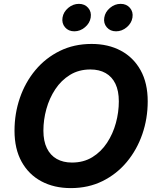

<svg xmlns="http://www.w3.org/2000/svg" viewBox="-20 -965 811 995"><path d="M346.8 9.8Q260.4 9.8 194.6 -25.3Q128.9 -60.3 92.1 -126.7Q55.2 -193.2 55.2 -287.7Q55.2 -376.7 83.1 -457.8Q111 -538.8 163.5 -601.7Q216 -664.6 289.7 -700.9Q363.3 -737.3 454.6 -737.3Q540.8 -737.3 606.2 -702.4Q671.6 -667.5 708.6 -601Q745.5 -534.6 745.5 -439.8Q745.5 -350.5 717.5 -269.6Q689.5 -188.7 637.1 -125.7Q584.7 -62.8 511.3 -26.5Q437.9 9.8 346.8 9.8ZM352.9 -122.6Q413.1 -122.6 458.6 -150.5Q504.1 -178.5 534.7 -225Q565.3 -271.6 580.6 -327.7Q595.8 -383.7 595.8 -439.7Q595.8 -494.1 578.1 -530.9Q560.4 -567.6 527.3 -586.3Q494.3 -605 448.6 -605Q388.4 -605 342.8 -576.9Q297.1 -548.8 266.4 -502.3Q235.7 -455.7 220.3 -399.9Q204.9 -344 204.9 -288Q204.9 -233.9 222.9 -197Q240.9 -160.1 274 -141.4Q307.2 -122.6 352.9 -122.6ZM581.4 -802.7Q551.2 -802.7 533.4 -823.6Q515.5 -844.5 520.4 -873.9Q525.2 -903.4 550.1 -924.2Q575 -945 605.2 -945Q635.5 -945 653.4 -924.2Q671.2 -903.4 666.4 -873.9Q661.6 -844.5 636.6 -823.6Q611.6 -802.7 581.4 -802.7ZM365.1 -802.7Q334.9 -802.7 317 -823.6Q299.2 -844.5 304 -873.9Q308.8 -903.4 333.7 -924.2Q358.6 -945 388.9 -945Q419.1 -945 437 -924.2Q454.9 -903.4 450 -873.9Q445.2 -844.5 420.2 -823.6Q395.3 -802.7 365.1 -802.7Z"/></svg>

Font: Adwaita Sans
Style: Italic
Weight: 400
Italic angle: -9.39999°
Designer: Rasmus Andersson
Foundry: rsms
Version: Version 4.001;git-9221beed3